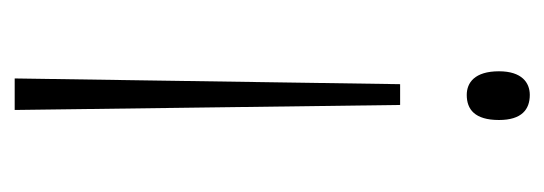

<svg xmlns="http://www.w3.org/2000/svg" viewBox="-266 -488 759 268"><g transform="rotate(-90 114.0 -354.5)"><path d="M101 -176H130L138 -714H94ZM115 5C132 5 148 -6 148 -38C148 -72 132 -83 115 -83C95 -83 80 -72 80 -38C80 -6 95 5 115 5Z"/></g></svg>

Font: Noto Serif Georgian ExtraCondensed ExtraLight
Style: Regular
Weight: 200
Width: 2
Designer: Monotype Design Team, Akaki Razmadze
Foundry: Google LLC
Version: Version 2.003